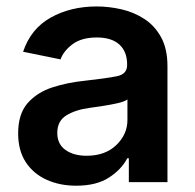

<svg xmlns="http://www.w3.org/2000/svg" viewBox="-20 -573 614 604"><path d="M219.7 11.2Q168 11.2 126.5 -7.6Q85 -26.4 61 -63Q37.1 -99.6 37.1 -153.3Q37.1 -214.8 67.1 -248.8Q97.2 -282.7 144.8 -298.1Q192.4 -313.5 245.1 -318.8Q316.4 -326.7 348.1 -333.3Q379.9 -339.8 379.9 -368.2V-370.6Q379.9 -410.6 355.5 -432.9Q331.1 -455.1 284.7 -455.1Q236.8 -455.1 208.5 -434.1Q180.2 -413.1 170.4 -386.2L52.7 -410.2Q76.7 -482.4 139.4 -517.6Q202.1 -552.7 284.2 -552.7Q322.8 -552.7 362.1 -543.7Q401.4 -534.7 434.1 -513.4Q466.8 -492.2 486.8 -455.8Q506.8 -419.4 506.8 -364.7V0H385.3V-75.2H380.4Q362.3 -40 322.8 -14.4Q283.2 11.2 219.7 11.2ZM252.4 -83Q311 -83 345.9 -116.7Q380.9 -150.4 380.9 -195.8V-260.3Q372.1 -253.4 349.6 -248.3Q327.1 -243.2 302 -239.5Q276.9 -235.8 260.3 -233.4Q217.3 -227.5 188.7 -210Q160.2 -192.4 160.2 -154.8Q160.2 -119.6 186 -101.3Q211.9 -83 252.4 -83Z"/></svg>

Font: Inter-SemiBold
Style: Regular
Weight: 600
Designer: Rasmus Andersson
Foundry: rsms
Version: Version 4.000;git-a52131595